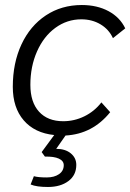

<svg xmlns="http://www.w3.org/2000/svg" viewBox="-20 -530 519 765"><path d="M101 -192Q101 -123 135.5 -85Q170 -47 232 -47Q276 -47 316 -66.5Q356 -86 384 -122L419 -83Q349 4 241 10L204 63Q240 63 262 81Q284 99 284 127Q284 168 252.5 191.5Q221 215 171 215Q125 215 102 205L115 172Q132 177 166 177Q196 177 215 164Q234 151 234 128Q234 111 214.5 102Q195 93 159 94L146 76L196 8Q118 0 74.5 -50.5Q31 -101 31 -184Q31 -279 65.5 -353Q100 -427 162.5 -468.5Q225 -510 306 -510Q367 -510 412.5 -485.5Q458 -461 479 -417L430 -378Q414 -413 380.5 -433Q347 -453 304 -453Q247 -453 200.5 -419Q154 -385 127.5 -325Q101 -265 101 -192Z"/></svg>

Font: Sarabun Light
Style: Italic
Weight: 300
Italic angle: -10°
Designer: Suppakit Chalermlarp | Katatrad Co.,Ltd.
Foundry: Cadson Demak Co.,Ltd.
Version: Version 1.000; ttfautohint (v1.6)